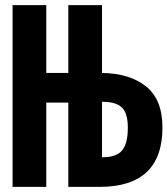

<svg xmlns="http://www.w3.org/2000/svg" viewBox="-20 -731 655 751"><path d="M379 -710.8V-445.6Q487.7 -444.1 551.5 -392.8Q615.4 -341.5 615.4 -232.3Q615.4 0 369.2 0H247.2V-329.7H161V0H29.2V-710.8H161V-445.6H247.2V-710.8ZM384.6 -332.8H379V-115.9H384.6Q437.4 -116.9 458.7 -144.1Q480 -171.3 480 -231.3Q480 -287.7 457.2 -310Q434.4 -332.3 384.6 -332.8Z"/></svg>

Font: Fira Code
Style: Bold
Weight: 700
Monospace: yes
Designer: Carrois Corporate, Edenspiekermann AG, Nikita Prokopov
Foundry: Carrois Corporate, Edenspiekermann AG, Nikita Prokopov
Version: Version 6.000; ttfautohint (v1.8.2) -l 8 -r 50 -G 200 -x 14 